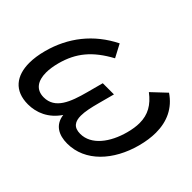

<svg xmlns="http://www.w3.org/2000/svg" viewBox="-115 -777 1014 1014"><g transform="rotate(45 392.0 -270.0)"><path d="M652.4 -555 574.9 -482C629.4 -440.6 656.1 -394.4 656.1 -332C656.1 -307.9 652.1 -281.2 644.1 -251.5C617.2 -151 556.8 -69.5 474.3 -69.5C425.2 -69.5 408.7 -97.3 408.7 -139.9C408.7 -170.9 417.4 -209.8 428.6 -251.5L453.1 -343H369.6L345.1 -251.5C318.6 -152.5 286.8 -69.5 201.8 -69.5C144.1 -69.5 117.7 -110 117.7 -171.1C117.7 -195.1 121.8 -222.3 129.6 -251.5C157.5 -355.5 213.6 -423 322.4 -482L283.9 -555C154.2 -490.5 70.3 -383 33.9 -247C24.1 -210.4 19 -175.9 19 -144.6C19 -49.2 66.2 15.5 169.1 15.5C232.1 15.5 296.2 -11 340.4 -77C348.7 -11 398.6 15.5 462.1 15.5C596.1 15.5 696.9 -96 737.3 -246.5C747.7 -285.5 753.1 -322.4 753.1 -356.7C753.1 -440.3 721.2 -508.6 652.4 -555Z"/></g></svg>

Font: Manrope
Style: MediumItalic
Weight: 500
Italic angle: -15°
Designer: Mikhail Sharanda
Foundry: Mikhail Sharanda
Version: Version 4.502;hotconv 1.0.109;makeotfexe 2.5.65596